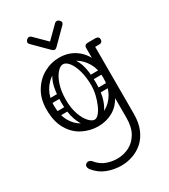

<svg xmlns="http://www.w3.org/2000/svg" viewBox="-244 -838 1107 1259"><g transform="rotate(-30 309.0 -208.0)"><path d="M293 309Q240 309 188.5 290Q137 271 100 225Q90 212 90 200Q90 189 99 182Q107 176 116 176Q132 176 144 192Q173 227 212 241.5Q251 256 293 256Q339 256 381 235.5Q423 215 450 170Q477 125 477 54V-474Q477 -500 505 -500Q532 -500 532 -474V54Q532 122 511.5 170.5Q491 219 456.5 249.5Q422 280 379.5 294.5Q337 309 293 309ZM291 10Q231 10 175.5 -17.5Q120 -45 85 -104Q50 -163 50 -255Q50 -333 84 -390Q118 -447 173 -478Q228 -509 291 -509Q355 -509 404.5 -478Q454 -447 483 -390Q512 -333 512 -255Q512 -163 481.5 -104Q451 -45 401 -17.5Q351 10 291 10ZM291 -40Q337 -40 379.5 -63Q422 -86 449.5 -133.5Q477 -181 477 -254Q477 -316 450.5 -362Q424 -408 382 -433.5Q340 -459 291 -459Q243 -459 200.5 -433.5Q158 -408 131.5 -362Q105 -316 105 -254Q105 -181 132 -133.5Q159 -86 202 -63Q245 -40 291 -40ZM478 -476Q478 -481 481 -486Q484 -491 488 -495Q490 -497 495.5 -498.5Q501 -500 512 -500H563Q575 -500 582 -493Q588 -488 588 -476Q588 -465 582 -459Q575 -452 563 -452H512Q491 -452 487 -459Q480 -463 478 -476ZM385 -193Q387 -210 402 -210L496 -211Q514 -209 514 -193Q514 -174 498 -176L403 -175Q396 -175 390.5 -179.5Q385 -184 385 -193ZM392 -291Q394 -308 409 -308L503 -309Q521 -307 521 -291Q521 -272 505 -274L410 -273Q403 -273 397.5 -277.5Q392 -282 392 -291ZM59 -193Q61 -212 76 -210L170 -211Q188 -209 188 -193Q188 -174 172 -176L77 -175Q70 -175 64.5 -179.5Q59 -184 59 -193ZM59 -291Q61 -310 76 -308L170 -309Q188 -307 188 -291Q188 -272 172 -274L77 -273Q70 -273 64.5 -277.5Q59 -282 59 -291ZM288 -6Q254 -8 224 -35.5Q194 -63 175.5 -115.5Q157 -168 157 -244Q157 -337 175.5 -389.5Q194 -442 224 -463.5Q254 -485 288 -485L291 -459Q270 -459 247 -433Q224 -407 208 -359.5Q192 -312 192 -245Q192 -185 208 -138.5Q224 -92 247.5 -66Q271 -40 291 -40ZM288 -6 291 -40Q307 -40 323.5 -59Q340 -78 353.5 -109Q367 -140 375.5 -176Q384 -212 384 -245Q384 -307 370.5 -355.5Q357 -404 335.5 -431.5Q314 -459 291 -459L288 -485Q322 -485 352 -463.5Q382 -442 400.5 -389.5Q419 -337 419 -244Q419 -168 400.5 -115.5Q382 -63 352 -35.5Q322 -8 288 -6ZM203 -719 293 -630 383 -719Q389 -725 398 -725Q408 -725 416 -717Q425 -708 425 -699Q425 -691 418 -684L311 -577Q302 -568 293 -568Q284 -568 275 -577L168 -684Q161 -691 161 -699Q161 -708 170 -717Q178 -725 188 -725Q197 -725 203 -719Z"/></g></svg>

Font: Nsibidi Libre Uzo
Style: Regular
Weight: 400
Designer: Oluwaseun Badejo
Version: Version 1.021